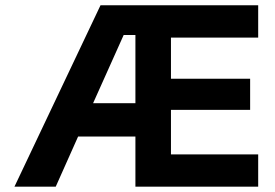

<svg xmlns="http://www.w3.org/2000/svg" viewBox="-20 -700 1033 720"><path d="M34.2 0 356.9 -680.2H948.2V-559.1H621.1V-404.8H918V-288.1H621.1V-121.1H948.2V0H487.8V-188H272.9L189 0ZM329.1 -313H487.8V-568.8H443.8Z"/></svg>

Font: TASA Orbiter Text
Style: Bold
Weight: 700
Designer: Weizhong Zhang
Version: Version 1.000;Glyphs 3.1.2 (3151)